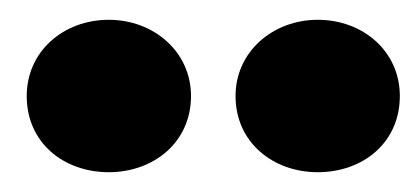

<svg xmlns="http://www.w3.org/2000/svg" viewBox="-20 -797 424 194"><path d="M301 -623C347 -623 384 -653 384 -700C384 -745 347 -777 301 -777C256 -777 218 -745 218 -700C218 -653 256 -623 301 -623ZM7 -700C7 -653 44 -623 90 -623C135 -623 173 -653 173 -700C173 -745 135 -777 90 -777C44 -777 7 -745 7 -700Z"/></svg>

Font: Swile Sans
Style: Bold
Weight: 700
Designer: Lord
Foundry: Lord
Version: Version 1.477;FEAKit 1.0